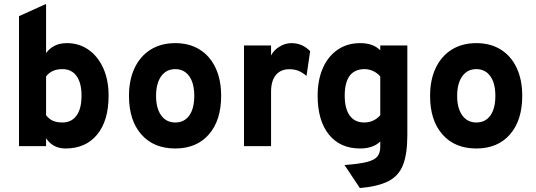

<svg xmlns="http://www.w3.org/2000/svg" viewBox="-20 -742 2722 975"><path d="M313 12Q248.5 12 214 -40V0H76.5V-660L214 -722V-472.5Q251 -523 319.5 -523Q382 -523 430 -489Q478 -455 504.8 -395Q531.5 -335 531.5 -256Q531.5 -129.5 473.5 -58.8Q415.5 12 313 12ZM297 -120Q343.5 -120 368.8 -155.2Q394 -190.5 394 -256Q394 -321 368.8 -356Q343.5 -391 297 -391Q241 -391 214 -353.5V-157Q228 -138.5 247.5 -129.2Q267 -120 297 -120Z M870 12Q760.5 12 697.8 -59.2Q635 -130.5 635 -255Q635 -337 663.8 -397.2Q692.5 -457.5 745.2 -490.2Q798 -523 870 -523Q941.5 -523 993.8 -490.5Q1046 -458 1074.5 -397.8Q1103 -337.5 1103 -255Q1103 -131 1040.8 -59.5Q978.5 12 870 12ZM870 -120Q916 -120 941.2 -155.5Q966.5 -191 966.5 -255Q966.5 -319.5 940.8 -355.2Q915 -391 870 -391Q824.5 -391 798.5 -354.8Q772.5 -318.5 772.5 -255Q772.5 -192 798.5 -156Q824.5 -120 870 -120Z M1219 0V-511H1356.5V-460Q1369 -486.5 1398.8 -504.8Q1428.5 -523 1459 -523Q1516 -523 1555 -482L1536.5 -356.5Q1514.5 -375 1494.5 -382.8Q1474.5 -390.5 1449.5 -390.5Q1405 -390.5 1380.8 -360.8Q1356.5 -331 1356.5 -277V0Z M1807.5 213 1729.5 96Q1804 90.5 1843.2 80.5Q1882.5 70.5 1896.8 52.2Q1911 34 1911 3V-23.5Q1875 12 1808.5 12Q1707 12 1650 -59Q1593 -130 1593 -256Q1593 -336.5 1619.8 -396.8Q1646.5 -457 1695.2 -490Q1744 -523 1809 -523Q1875.5 -523 1911 -486.5V-511H2048.5V-56.5Q2048.5 40 2026.5 95.8Q2004.5 151.5 1952 178.2Q1899.5 205 1807.5 213ZM1829.5 -120Q1878.5 -120 1911 -157V-353.5Q1898 -370 1876.2 -380.5Q1854.5 -391 1832 -391Q1730.5 -391 1730.5 -256Q1730.5 -190.5 1756 -155.2Q1781.5 -120 1829.5 -120Z M2399 12Q2289.5 12 2226.8 -59.2Q2164 -130.5 2164 -255Q2164 -337 2192.8 -397.2Q2221.5 -457.5 2274.2 -490.2Q2327 -523 2399 -523Q2470.5 -523 2522.8 -490.5Q2575 -458 2603.5 -397.8Q2632 -337.5 2632 -255Q2632 -131 2569.8 -59.5Q2507.5 12 2399 12ZM2399 -120Q2445 -120 2470.2 -155.5Q2495.5 -191 2495.5 -255Q2495.5 -319.5 2469.8 -355.2Q2444 -391 2399 -391Q2353.5 -391 2327.5 -354.8Q2301.5 -318.5 2301.5 -255Q2301.5 -192 2327.5 -156Q2353.5 -120 2399 -120Z"/></svg>

Font: Overpass ExtraBold
Style: Regular
Weight: 800
Designer: Delve Withrington, Dave Bailey, Thomas Jockin
Foundry: Delve Fonts LLC
Version: Version 4.000; ttfautohint (v1.8.3)